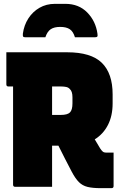

<svg xmlns="http://www.w3.org/2000/svg" viewBox="-20 -972 640 999"><path d="M216 -778H113Q103 -778 100.5 -781.5Q98 -785 99 -797Q105 -841 127.5 -876Q150 -911 185.5 -931.5Q221 -952 266 -952H320Q390 -952 434 -907Q478 -862 487 -797Q489 -785 486 -781.5Q483 -778 473 -778H370Q361 -808 343 -820Q325 -832 293 -832Q262 -832 244 -820Q226 -808 216 -778ZM251 0H59Q48 0 48 -11V-522H24Q13 -522 13 -533V-700H329Q454 -700 510 -645Q566 -590 566 -481V-434Q566 -369 541.5 -321.5Q517 -274 473 -247Q486 -225 501 -200Q508 -189 514.5 -183.5Q521 -178 531 -178H571V-4Q571 7 560 7H504Q462 7 435.5 0.5Q409 -6 390.5 -24.5Q372 -43 353 -79Q335 -113 318 -146.5Q301 -180 284 -214H251ZM299 -522H251V-374H296Q331 -374 344 -387Q357 -400 357 -434V-466Q357 -497 343 -509Q336 -517 324.5 -519.5Q313 -522 299 -522Z"/></svg>

Font: Recursive Sn Lnr St Blk
Style: Regular
Weight: 900
Version: Version 1.079;hotconv 1.0.112;makeotfexe 2.5.65598; ttfautoh